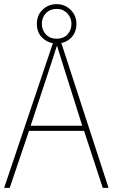

<svg xmlns="http://www.w3.org/2000/svg" viewBox="-20 -907 544 927"><path d="M476 0 386 -275H120L27 0H0L241 -715H271L504 0ZM282 -601Q276 -621 269.5 -641Q263 -661 255 -687Q248 -665 241 -643.5Q234 -622 227 -600L128 -300H377ZM254 -697Q215 -697 186.5 -722.5Q158 -748 158 -792Q158 -834 186 -860.5Q214 -887 254 -887Q293 -887 321 -859.5Q349 -832 349 -792Q349 -749 321.5 -723Q294 -697 254 -697ZM254 -720Q286 -720 305.5 -740.5Q325 -761 325 -792Q325 -822 304.5 -843Q284 -864 254 -864Q221 -864 201.5 -843Q182 -822 182 -792Q182 -762 201.5 -741Q221 -720 254 -720Z"/></svg>

Font: Noto Sans SemiCondensed Thin
Style: Regular
Weight: 100
Width: 4
Designer: Monotype Design Team
Foundry: Monotype Imaging Inc.
Version: Version 2.013; ttfautohint (v1.8.4.7-5d5b)